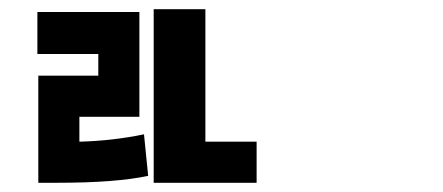

<svg xmlns="http://www.w3.org/2000/svg" viewBox="-20 -799 960 416"><path d="M152 -546V-492Q225 -494 292 -508L301 -418Q231 -403 105 -403H63V-635H193V-682H61V-773H282V-546ZM425 -492H536V-403H313V-779H425Z"/></svg>

Font: Noto Sans Korean Bold
Style: Bold
Weight: 700
Designer: Ryoko NISHIZUKA  (kana & ideographs); Paul D. Hunt (Latin, Greek & Cyrillic); Wenlong ZHANG  (bopomofo); Sandoll Communi
Foundry: Adobe Systems Incorporated
Version: Version 1.000;PS 1;hotconv 1.0.78;makeotf.lib2.5.61930